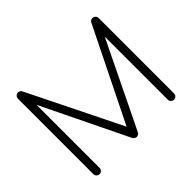

<svg xmlns="http://www.w3.org/2000/svg" viewBox="-158 -1011 1262 1262"><g transform="rotate(-45 473.0 -379.5)"><path d="M848 -29Q848 -17 839.5 -8.5Q831 0 819 0Q807 0 798.5 -8.5Q790 -17 790 -29V-615L499 -16Q495 -9 488 -4.5Q481 0 473 0Q465 0 458 -4.5Q451 -9 447 -16L156 -615V-29Q156 -17 147.5 -8.5Q139 0 127 0Q115 0 106.5 -8.5Q98 -17 98 -29V-730Q98 -742 106.5 -750.5Q115 -759 127 -759Q135 -759 142.5 -755Q150 -751 153 -743L473 -95L793 -743Q801 -759 819 -759Q831 -759 839.5 -750.5Q848 -742 848 -730Z"/></g></svg>

Font: Hanken Light
Style: Light
Weight: 300
Designer: Alfredo Marco Pradil
Foundry: Hanken Design Co.
Version: Version 2.06 2014